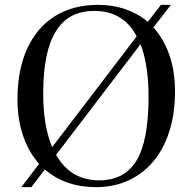

<svg xmlns="http://www.w3.org/2000/svg" viewBox="-20 -757 793 791"><path d="M68 14 141 -82Q99 -129 75.5 -196.5Q52 -264 52 -348Q52 -469 92 -556.5Q132 -644 206.5 -690.5Q281 -737 384 -737Q445 -737 497 -719Q549 -701 589 -667L643 -737H684L612 -644Q654 -598 677.5 -531Q701 -464 701 -380Q701 -290 678 -217Q655 -144 612 -92.5Q569 -41 509 -13.5Q449 14 375 14Q312 14 259 -4.5Q206 -23 165 -59L109 14ZM388 -14Q440 -14 478.5 -34Q517 -54 542 -95Q567 -136 579.5 -201.5Q592 -267 592 -358Q592 -425 583.5 -479.5Q575 -534 559 -575L211 -119Q231 -84 257.5 -60.5Q284 -37 317 -25.5Q350 -14 388 -14ZM195 -151 543 -607Q525 -643 499 -666Q473 -689 441 -700.5Q409 -712 369 -712Q317 -712 278 -692.5Q239 -673 212 -631Q185 -589 171.5 -524.5Q158 -460 158 -371Q158 -303 167.5 -248Q177 -193 195 -151Z"/></svg>

Font: Literata 60pt
Style: Regular
Weight: 400
Designer: Latin by Veronika Burian and Jose Scaglione. Greek by Irene Vlachou. Cyrillic by Vera Evstafieva.
Foundry: TypeTogether
Version: Version 3.002